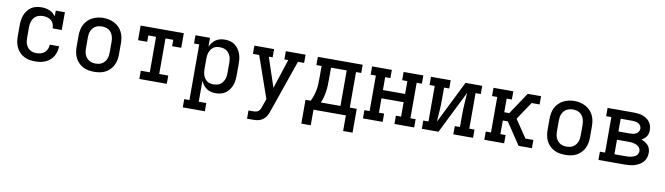

<svg xmlns="http://www.w3.org/2000/svg" viewBox="-38 -1132 6676 1927"><g transform="rotate(10 3300.0 -168.0)"><path d="M298 8Q269 8 240 3Q211 -2 185.5 -15.5Q160 -29 139.5 -50Q119 -71 106.5 -97.5Q94 -124 89 -152.5Q84 -181 84 -210V-320Q84 -347 87.5 -374Q91 -401 101 -426.5Q111 -452 127.5 -474Q144 -496 166.5 -511Q189 -526 216 -532Q243 -538 270 -538Q291 -538 311.5 -534.5Q332 -531 351.5 -523Q371 -515 387 -501.5Q403 -488 415 -471V-530H508V-349H415Q415 -371 407.5 -392.5Q400 -414 383.5 -428Q367 -442 345 -448Q323 -454 301 -454Q284 -454 267 -450.5Q250 -447 235 -438.5Q220 -430 209 -416.5Q198 -403 191.5 -387Q185 -371 182 -354Q179 -337 179 -320V-210Q179 -193 181.5 -176Q184 -159 190.5 -143.5Q197 -128 207.5 -114.5Q218 -101 232.5 -92Q247 -83 264 -79.5Q281 -76 298 -76Q320 -76 342 -82Q364 -88 380.5 -103Q397 -118 406 -139Q415 -160 415 -183Q415 -183 415 -183Q415 -183 415 -183H510Q510 -183 510 -182.5Q510 -182 510 -182Q510 -156 503 -129.5Q496 -103 482.5 -80Q469 -57 448 -39.5Q427 -22 402.5 -11Q378 0 351 4Q324 8 298 8Z M900 8Q871 8 842 3Q813 -2 787 -15.5Q761 -29 740.5 -50Q720 -71 707 -97Q694 -123 689 -152Q684 -181 684 -210V-320Q684 -349 689 -378Q694 -407 707 -433Q720 -459 740.5 -480Q761 -501 787 -514.5Q813 -528 842 -534.5Q871 -541 900 -541Q929 -541 958 -534.5Q987 -528 1013 -514.5Q1039 -501 1059.5 -480Q1080 -459 1093 -433Q1106 -407 1111 -378Q1116 -349 1116 -320V-210Q1116 -181 1111 -152Q1106 -123 1093 -97Q1080 -71 1059.5 -50Q1039 -29 1013 -15.5Q987 -2 958 3Q929 8 900 8ZM900 -76Q917 -76 934 -79.5Q951 -83 965.5 -92Q980 -101 991 -114Q1002 -127 1009 -143Q1016 -159 1018.5 -176Q1021 -193 1021 -210V-320Q1021 -337 1018 -354Q1015 -371 1008.5 -387Q1002 -403 991 -416.5Q980 -430 965 -438.5Q950 -447 933 -450.5Q916 -454 898 -454Q881 -454 864.5 -450Q848 -446 833.5 -437.5Q819 -429 808 -415.5Q797 -402 790.5 -386.5Q784 -371 781.5 -354Q779 -337 779 -320V-210Q779 -193 781.5 -176Q784 -159 791 -143Q798 -127 809 -114Q820 -101 834.5 -92Q849 -83 866 -79.5Q883 -76 900 -76Z M1360 0V-84H1452V-446H1373V-381H1280V-530H1720V-381H1627V-446H1548V-84H1640V0Z M1839 205V121H1892V-446H1839V-530H1987V-439Q1997 -461 2012 -480.5Q2027 -500 2047 -513.5Q2067 -527 2090.5 -532.5Q2114 -538 2139 -538Q2165 -538 2191 -531.5Q2217 -525 2239 -509.5Q2261 -494 2276.5 -471.5Q2292 -449 2301 -424.5Q2310 -400 2313 -373.5Q2316 -347 2316 -320V-210Q2316 -183 2313 -156.5Q2310 -130 2301 -105.5Q2292 -81 2276.5 -58.5Q2261 -36 2239 -20.5Q2217 -5 2191 1.5Q2165 8 2139 8Q2114 8 2090.5 2.5Q2067 -3 2047 -16.5Q2027 -30 2012 -49.5Q1997 -69 1987 -91V121H2064V205ZM2101 -76Q2118 -76 2135 -79.5Q2152 -83 2166.5 -92Q2181 -101 2191.5 -114.5Q2202 -128 2209 -143.5Q2216 -159 2218.5 -176Q2221 -193 2221 -210V-320Q2221 -337 2218.5 -354Q2216 -371 2209 -386.5Q2202 -402 2191.5 -415.5Q2181 -429 2166.5 -438Q2152 -447 2135 -450.5Q2118 -454 2101 -454Q2084 -454 2067.5 -450.5Q2051 -447 2037.5 -437.5Q2024 -428 2014 -414.5Q2004 -401 1998 -385.5Q1992 -370 1989.5 -353.5Q1987 -337 1987 -320V-210Q1987 -193 1989.5 -176.5Q1992 -160 1998 -144.5Q2004 -129 2014 -115.5Q2024 -102 2037.5 -92.5Q2051 -83 2067.5 -79.5Q2084 -76 2101 -76Z M2494 205V121H2544Q2559 121 2573 117.5Q2587 114 2597.5 104.5Q2608 95 2614 81.5Q2620 68 2624 55V54Q2624 54 2624 54Q2624 54 2624 54L2651 -22L2503 -446H2439V-530H2640V-446H2601L2701 -146L2799 -446H2760V-530H2961V-446H2898L2715 81Q2709 100 2701.5 117.5Q2694 135 2682 150.5Q2670 166 2654.5 178Q2639 190 2620.5 196Q2602 202 2583 203.5Q2564 205 2544 205Z M3039 159V-84H3092Q3106 -112 3116 -142.5Q3126 -173 3131.5 -204.5Q3137 -236 3138 -267.5Q3139 -299 3139 -331V-446H3086V-530H3543V-446H3490V-84H3561V159H3465V0H3135V159ZM3195 -84H3395V-446H3235V-331Q3235 -300 3234 -268.5Q3233 -237 3228.5 -205.5Q3224 -174 3216 -143.5Q3208 -113 3195 -84Z M3639 0V-84H3692V-446H3639V-530H3840V-446H3787V-315H4013V-446H3960V-530H4161V-446H4108V-84H4161V0H3960V-84H4013V-231H3787V-84H3840V0Z M4239 0V-84H4292V-446H4239V-530H4440V-446H4387V-318Q4387 -263 4383 -207.5Q4379 -152 4376 -97L4591 -530H4761V-446H4708V-84H4761V0H4560V-84H4613V-212Q4613 -267 4617 -322.5Q4621 -378 4624 -433L4409 0Z M5280 -446 5308 -489V-530H5361V-446ZM4876 0V-84H4929V-446H4876V-530H5078V-446H5025V-307H5076L5225 -530H5308V-488L5280 -446L5223 -362L5158 -265L5280 -84H5361V0H5308V-42V0H5225L5076 -223H5025V-84H5078V0Z M5700 8Q5671 8 5642 3Q5613 -2 5587 -15.5Q5561 -29 5540.5 -50Q5520 -71 5507 -97Q5494 -123 5489 -152Q5484 -181 5484 -210V-320Q5484 -349 5489 -378Q5494 -407 5507 -433Q5520 -459 5540.5 -480Q5561 -501 5587 -514.5Q5613 -528 5642 -534.5Q5671 -541 5700 -541Q5729 -541 5758 -534.5Q5787 -528 5813 -514.5Q5839 -501 5859.5 -480Q5880 -459 5893 -433Q5906 -407 5911 -378Q5916 -349 5916 -320V-210Q5916 -181 5911 -152Q5906 -123 5893 -97Q5880 -71 5859.5 -50Q5839 -29 5813 -15.5Q5787 -2 5758 3Q5729 8 5700 8ZM5700 -76Q5717 -76 5734 -79.5Q5751 -83 5765.5 -92Q5780 -101 5791 -114Q5802 -127 5809 -143Q5816 -159 5818.5 -176Q5821 -193 5821 -210V-320Q5821 -337 5818 -354Q5815 -371 5808.5 -387Q5802 -403 5791 -416.5Q5780 -430 5765 -438.5Q5750 -447 5733 -450.5Q5716 -454 5698 -454Q5681 -454 5664.5 -450Q5648 -446 5633.5 -437.5Q5619 -429 5608 -415.5Q5597 -402 5590.5 -386.5Q5584 -371 5581.5 -354Q5579 -337 5579 -320V-210Q5579 -193 5581.5 -176Q5584 -159 5591 -143Q5598 -127 5609 -114Q5620 -101 5634.5 -92Q5649 -83 5666 -79.5Q5683 -76 5700 -76Z M6039 0V-84H6092V-446H6039V-530H6304Q6326 -530 6349 -527.5Q6372 -525 6393.5 -518Q6415 -511 6434.5 -498.5Q6454 -486 6468 -468Q6482 -450 6488.5 -428Q6495 -406 6495 -383Q6495 -367 6491.5 -350.5Q6488 -334 6478.5 -320Q6469 -306 6456 -295Q6443 -284 6428 -277Q6448 -270 6466 -259Q6484 -248 6498 -232.5Q6512 -217 6518 -196.5Q6524 -176 6524 -155Q6524 -130 6515.5 -105.5Q6507 -81 6490 -62.5Q6473 -44 6450.5 -31.5Q6428 -19 6404 -12Q6380 -5 6354.5 -2.5Q6329 0 6304 0ZM6187 -316H6304Q6320 -316 6336.5 -318.5Q6353 -321 6367 -329Q6381 -337 6390 -351Q6399 -365 6399 -382Q6399 -382 6399 -382Q6399 -382 6399 -382Q6399 -398 6390 -412Q6381 -426 6366.5 -433.5Q6352 -441 6336 -443.5Q6320 -446 6304 -446H6187ZM6187 -84H6304Q6317 -84 6330.5 -85Q6344 -86 6357 -89Q6370 -92 6383 -97Q6396 -102 6406.5 -110.5Q6417 -119 6423 -131.5Q6429 -144 6429 -157Q6429 -171 6423 -183.5Q6417 -196 6406.5 -204.5Q6396 -213 6383.5 -218.5Q6371 -224 6357.5 -227Q6344 -230 6330.5 -231Q6317 -232 6304 -232H6187Z"/></g></svg>

Font: Iosevka Slab Medium Extended
Style: Regular
Weight: 500
Width: 7
Monospace: yes
Designer: Belleve Invis
Foundry: Belleve Invis
Version: Version 11.1.1; ttfautohint (v1.8.3)